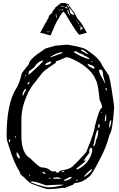

<svg xmlns="http://www.w3.org/2000/svg" viewBox="-20 -1249 817 1318"><path d="M444.3 -942.4Q546.9 -923.8 564.5 -913.1Q662.1 -852.5 680.7 -800.8L728.5 -728.5Q745.1 -659.2 763.7 -514.6Q752.9 -345.7 731.4 -323.2Q715.8 -260.7 687.5 -200.2Q623 -67.4 596.7 -40Q544.9 5.9 501 5.9Q482.4 10.7 482.4 18.6L421.9 42L414.1 40Q355.5 48.8 323.2 48.8H305.7Q293.9 48.8 202.1 14.6Q179.7 5.9 143.6 -33.2Q114.3 -52.7 114.3 -72.3Q77.1 -125 41 -245.1Q27.3 -284.2 27.3 -293L25.4 -315.4Q25.4 -538.1 90.8 -641.6Q112.3 -671.9 129.9 -746.1Q137.7 -759.8 177.7 -807.6Q177.7 -841.8 284.2 -910.2Q284.2 -916 360.4 -935.5ZM537.1 -908.2V-901.4Q577.1 -877 585.9 -877V-878.9Q553.7 -908.2 542 -908.2ZM487.3 -892.6V-890.6Q534.2 -858.4 594.7 -841.8V-844.7Q585 -857.4 558.6 -867.2Q558.6 -873 517.6 -887.7Q509.8 -896.5 497.1 -896.5H490.2ZM325.2 -855.5Q331.1 -855.5 391.6 -878.9L408.2 -883.8V-890.6H407.2Q376 -890.6 325.2 -858.4ZM127 -427.7V-313.5Q127 -196.3 188.5 -161.1Q249 -99.6 266.6 -99.6Q306.6 -99.6 332 -74.2L343.8 -72.3L359.4 -74.2L371.1 -62.5H373Q380.9 -62.5 393.6 -77.1Q457 -86.9 478.5 -106.4Q574.2 -201.2 574.2 -210.9Q630.9 -349.6 630.9 -381.8Q663.1 -507.8 678.7 -507.8H680.7V-514.6Q680.7 -530.3 663.1 -566.4Q653.3 -677.7 637.7 -699.2Q609.4 -778.3 490.2 -837.9Q452.1 -855.5 441.4 -855.5H432.6Q375 -829.1 366.2 -829.1Q362.3 -829.1 362.3 -817.4Q283.2 -765.6 270.5 -749L205.1 -665Q181.6 -635.7 162.1 -586.9Q127 -508.8 127 -427.7ZM175.8 -739.3V-737.3H179.7Q277.3 -824.2 277.3 -833H275.4Q244.1 -833 210 -781.2Q204.1 -781.2 189.5 -766.6Q175.8 -766.6 175.8 -739.3ZM605.5 -824.2V-822.3H615.2V-824.2L610.4 -829.1ZM291 -801.8V-800.8H293.9Q332 -809.6 332 -824.2L330.1 -826.2H326.2Q291 -818.4 291 -801.8ZM581.1 -810.5Q581.1 -794.9 619.1 -778.3H624Q628.9 -778.3 628.9 -785.2Q628.9 -796.9 581.1 -810.5ZM660.2 -766.6V-760.7Q660.2 -749 701.2 -675.8H702.1V-677.7L687.5 -733.4Q687.5 -771.5 668 -771.5H665ZM152.3 -728.5V-726.6H159.2V-732.4H155.3ZM145.5 -716.8V-711.9L148.4 -714.8V-716.8ZM168.9 -677.7V-671.9H172.9V-670.9Q181.6 -670.9 181.6 -685.5V-687.5H179.7ZM706.1 -646.5 704.1 -644.5V-643.6L708 -627.9H712.9V-639.6ZM134.8 -603.5V-595.7L138.7 -591.8Q138.7 -596.7 157.2 -629.9L159.2 -639.6H155.3Q139.6 -627 134.8 -603.5ZM673.8 -477.5V-472.7H676.8L680.7 -475.6V-477.5ZM706.1 -463.9Q699.2 -442.4 699.2 -418V-416H701.2Q709 -418.9 709 -429.7V-455.1L708 -463.9ZM729.5 -379.9V-375H735.4Q743.2 -403.3 743.2 -418V-422.9H740.2Q731.4 -422.9 729.5 -379.9ZM654.3 -379.9V-371.1H660.2L665 -384.8L661.1 -398.4H660.2Q654.3 -398.4 654.3 -379.9ZM622.1 -245.1Q632.8 -245.1 639.6 -288.1Q654.3 -312.5 654.3 -349.6V-352.5L651.4 -356.4Q639.6 -356.4 624 -260.7L622.1 -258.8L620.1 -245.1ZM82 -309.6V-308.6L85.9 -304.7H86.9L90.8 -308.6V-309.6L86.9 -313.5H85.9ZM41 -288.1V-277.3L44.9 -274.4H47.9L49.8 -282.2V-289.1L45.9 -293ZM591.8 -212.9 594.7 -202.1Q555.7 -152.3 555.7 -145.5H564.5L565.4 -147.5H567.4L569.3 -145.5V-144.5L505.9 -92.8L503.9 -87.9H505.9L507.8 -85.9H509.8Q540 -96.7 574.2 -131.8Q606.4 -173.8 612.3 -209L613.3 -213.9V-222.7Q613.3 -231.4 606.4 -234.4H603.5Q596.7 -234.4 591.8 -212.9ZM93.8 -204.1V-190.4Q93.8 -172.9 111.3 -161.1H116.2V-165Q115.2 -183.6 95.7 -204.1ZM558.6 -40V-35.2H560.5Q612.3 -71.3 612.3 -87.9H608.4Q578.1 -65.4 558.6 -40ZM403.3 -69.3V-67.4H417L421.9 -72.3V-74.2H417Q404.3 -74.2 403.3 -69.3ZM270.5 -70.3Q270.5 -59.6 291 -53.7V-55.7Q291 -66.4 271.5 -70.3ZM179.7 -49.8V-44.9L182.6 -42H186.5V-44.9L181.6 -49.8ZM418.9 -12.7V-7.8H427.7Q471.7 -18.6 471.7 -35.2H468.8Q456.1 -35.2 418.9 -12.7ZM345.7 -28.3V-22.5L366.2 -21.5H396.5V-24.4Q396.5 -28.3 377.9 -31.2H366.2ZM312.5 -26.4 326.2 -21.5V-24.4Q325.2 -29.3 316.4 -29.3ZM503.9 -12.7V-7.8H509.8L514.6 -12.7L510.7 -15.6H507.8ZM191.4 -3.9V-1Q191.4 4.9 237.3 19.5Q296.9 37.1 314.5 37.1Q351.6 37.1 414.1 21.5V18.6H387.7L295.9 23.4L237.3 2.9Q213.9 -3.9 191.4 -3.9ZM255.9 -1024.4 293.9 -1093.8Q298.8 -1095.7 306.6 -1117.2L316.4 -1132.8V-1133.8Q313.5 -1135.7 313.5 -1137.7Q322.3 -1145.5 337.9 -1161.1Q342.8 -1177.7 346.7 -1179.7Q352.5 -1179.7 359.4 -1197.3Q377.9 -1210.9 392.6 -1224.6Q405.3 -1230.5 427.7 -1228.5L438.5 -1223.6Q453.1 -1222.7 453.1 -1216.8H452.1V-1213.9Q452.1 -1210.9 454.1 -1210.9Q455.1 -1210.9 493.2 -1157.2L508.8 -1126Q544.9 -1083 548.8 -1073.2L576.2 -1024.4L522.5 -1009.8Q497.1 -1042 474.1 -1080.1Q451.2 -1118.2 437.5 -1139.6Q423.8 -1161.1 418.9 -1168Q410.2 -1173.8 377.9 -1114.3Q364.3 -1095.7 327.1 -1005.9ZM455.1 -1195.3Q455.1 -1190.4 460.9 -1164.1Q469.7 -1145.5 489.3 -1147.5H490.2L489.3 -1152.3Q459 -1195.3 457 -1195.3ZM534.2 -1065.4Q528.3 -1041 536.1 -1041Q540 -1043 540 -1046.9L537.1 -1047.9V-1048.8L539.1 -1049.8L551.8 -1056.6L550.8 -1057.6Q544.9 -1057.6 543.9 -1058.6Q539.1 -1066.4 535.2 -1067.4H534.2ZM460.9 -1143.6V-1144.5Q460.9 -1146.5 458 -1148.4L446.3 -1183.6H445.3Q437.5 -1170.9 458 -1143.6ZM366.2 -1125Q371.1 -1125 366.2 -1151.4V-1152.3Q360.4 -1152.3 365.2 -1126V-1125ZM455.1 -1197.3Q455.1 -1201.2 453.1 -1201.2Q450.2 -1215.8 438.5 -1215.8V-1214.8L452.1 -1197.3ZM427.7 -1194.3Q440.4 -1192.4 442.4 -1191.4H443.4V-1192.4Q443.4 -1195.3 436.5 -1202.1Q429.7 -1202.1 427.7 -1195.3ZM397.5 -1201.2Q404.3 -1201.2 424.8 -1205.1L423.8 -1206.1Q402.3 -1208 395.5 -1201.2ZM297.9 -1030.3Q297.9 -1028.3 303.7 -1028.3H310.5Q317.4 -1028.3 327.1 -1030.3V-1031.2H307.6Q297.9 -1031.2 297.9 -1030.3ZM401.4 -1175.8Q408.2 -1180.7 415 -1180.7L409.2 -1185.5H408.2Q400.4 -1179.7 400.4 -1175.8ZM513.7 -1091.8Q513.7 -1086.9 519.5 -1085H521.5V-1086.9Q521.5 -1090.8 515.6 -1093.8H513.7ZM524.4 -1076.2Q528.3 -1066.4 531.2 -1066.4L532.2 -1067.4V-1068.4Q530.3 -1077.1 526.4 -1077.1H524.4ZM385.7 -1175.8Q393.6 -1179.7 396.5 -1183.6L395.5 -1184.6H394.5Q384.8 -1180.7 384.8 -1177.7V-1175.8ZM504.9 -1108.4Q506.8 -1098.6 512.7 -1098.6V-1099.6Q510.7 -1104.5 505.9 -1108.4ZM391.6 -1208 394.5 -1209V-1210.9H392.6L390.6 -1208ZM313.5 -1093.8Q315.4 -1093.8 316.4 -1098.6Q313.5 -1098.6 313.5 -1093.8ZM502.9 -1112.3H503.9V-1114.3L502 -1115.2H500ZM303.7 -1053.7Q310.5 -1057.6 301.8 -1054.7L302.7 -1053.7ZM534.2 -1077.1V-1078.1H532.2V-1077.1Z"/></svg>

Font: Love Ya Like A Sister
Style: Regular
Weight: 400
Designer: Kimberly Geswein
Foundry: Kimberly Geswein
Version: Version 1.002 2007